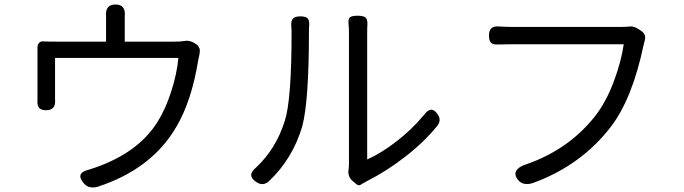

<svg xmlns="http://www.w3.org/2000/svg" viewBox="-20 -811 3040 853"><path d="M772.5 -553.7H224.6V-370.1Q229.5 -321.3 184.6 -321.3Q162.1 -321.3 153.3 -332.5Q144.5 -343.8 146.5 -368.2V-595.7Q145.5 -611.3 153.3 -620.1Q161.1 -628.9 174.8 -627Q193.4 -626 234.4 -626H451.2V-737.3Q446.3 -791 493.2 -791Q540 -791 534.2 -737.3V-626H753.9Q783.2 -626 799.8 -628.9Q823.2 -633.8 849.6 -616.2Q856.4 -612.3 860.4 -606.4Q864.3 -600.6 866.2 -596.2Q868.2 -591.8 867.7 -583Q867.2 -574.2 866.2 -570.3Q865.2 -566.4 863.3 -555.7Q861.3 -544.9 860.4 -542Q831.1 -362.3 763.7 -248Q654.3 -59.6 414.1 18.6Q375 29.3 353.5 4.9Q311.5 -43 376 -57.6Q586.9 -123 678.7 -267.6Q715.8 -326.2 741.2 -406.2Q766.6 -486.3 772.5 -553.7Z M1352.5 -668Q1352.5 -363.3 1323.2 -251Q1280.3 -105.5 1174.8 -5.9Q1148.4 17.6 1119.1 -2Q1074.2 -31.2 1117.2 -66.4Q1206.1 -149.4 1245.1 -273.4Q1275.4 -366.2 1275.4 -667Q1275.4 -683.6 1274.4 -690.4Q1271.5 -715.8 1280.3 -727.1Q1289.1 -738.3 1314.5 -738.3Q1338.9 -738.3 1347.2 -729Q1355.5 -719.7 1353.5 -695.3Q1352.5 -687.5 1352.5 -668ZM1530.3 -81.1V-668Q1530.3 -686.5 1528.3 -706.1Q1526.4 -727.5 1535.2 -734.4Q1543.9 -741.2 1568.4 -741.2Q1593.8 -741.2 1603.5 -733.4Q1613.3 -725.6 1612.3 -702.1Q1611.3 -692.4 1611.3 -668V-102.5Q1672.9 -129.9 1741.2 -182.6Q1809.6 -235.4 1863.3 -299.8Q1896.5 -345.7 1924.8 -302.7Q1942.4 -277.3 1922.9 -252Q1862.3 -177.7 1777.8 -112.8Q1693.4 -47.9 1609.4 -5.9Q1588.9 5.9 1586.9 6.8Q1574.2 17.6 1561.5 5.9L1546.9 -6.8Q1524.4 -25.4 1528.3 -55.7Q1530.3 -71.3 1530.3 -81.1Z M2751 -614.3H2250Q2238.3 -614.3 2218.8 -613.8Q2199.2 -613.3 2191.4 -613.3Q2169.9 -612.3 2161.1 -621.6Q2152.3 -630.9 2152.3 -653.3Q2152.3 -697.3 2196.3 -693.4Q2231.4 -691.4 2250 -691.4H2742.2Q2759.8 -691.4 2769.5 -692.4Q2792 -697.3 2813.5 -683.6L2827.1 -674.8Q2853.5 -658.2 2843.8 -628.9Q2839.8 -614.3 2838.9 -609.4Q2789.1 -372.1 2693.4 -247.1Q2560.5 -75.2 2347.7 2Q2305.7 15.6 2283.2 -9.8Q2262.7 -34.2 2273.9 -52.7Q2285.2 -71.3 2318.4 -81.1Q2505.9 -146.5 2623 -293.9Q2671.9 -356.4 2706.1 -446.8Q2740.2 -537.1 2751 -614.3Z"/></svg>

Font: GenSenMaruGothic TW TTF Regular
Style: Regular
Weight: 400
Version: Version 1.301